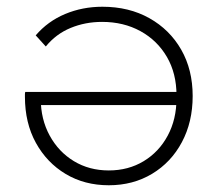

<svg xmlns="http://www.w3.org/2000/svg" viewBox="-20 -546 649 570"><path d="M284 -526Q363 -526 423.5 -492Q484 -458 518 -398.5Q552 -339 552 -261Q552 -184 520 -124Q488 -64 431.5 -30Q375 4 303 4Q231 4 175 -29.5Q119 -63 86.5 -122Q54 -181 54 -259Q54 -262 54 -266Q54 -270 55 -273H516V-234H81L101 -253Q101 -192 127.5 -143.5Q154 -95 199.5 -67.5Q245 -40 303 -40Q361 -40 406.5 -67.5Q452 -95 478 -143.5Q504 -192 504 -254V-263Q504 -328 475.5 -377Q447 -426 397 -453.5Q347 -481 283 -481Q233 -481 189.5 -463Q146 -445 116 -408L86 -441Q122 -483 173.5 -504.5Q225 -526 284 -526Z"/></svg>

Font: MOST Montserrat Light
Style: Regular
Weight: 300
Designer: Julieta Ulanovsky
Foundry: Julieta Ulanovsky
Version: Version 8.000;March 11, 2024;FontCreator 15.0.0.2926 64-bit